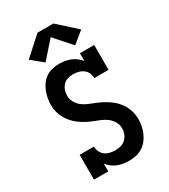

<svg xmlns="http://www.w3.org/2000/svg" viewBox="-234 -1092 1069 1211"><g transform="rotate(-30 300.0 -486.5)"><path d="M339 8Q318 8 297 4.5Q276 1 257 -6.5Q238 -14 221 -27Q204 -40 191 -57V0H87V-181H191Q191 -161 199.5 -143Q208 -125 223.5 -113.5Q239 -102 258.5 -97.5Q278 -93 298 -93Q318 -93 338 -98.5Q358 -104 373 -118.5Q388 -133 395.5 -152.5Q403 -172 403 -192Q403 -218 390 -240.5Q377 -263 357 -278.5Q337 -294 313 -303.5Q289 -313 265.5 -322.5Q242 -332 219.5 -344Q197 -356 177 -371Q157 -386 140 -405.5Q123 -425 111 -447Q99 -469 93 -494Q87 -519 87 -544Q87 -569 92 -593.5Q97 -618 106 -641Q115 -664 130.5 -684.5Q146 -705 166.5 -718.5Q187 -732 212 -737.5Q237 -743 262 -743Q282 -743 303 -739.5Q324 -736 343.5 -728Q363 -720 379.5 -707.5Q396 -695 409 -678V-735H513V-554H409Q409 -574 401 -592Q393 -610 377 -621.5Q361 -633 341.5 -637.5Q322 -642 303 -642Q283 -642 264 -636Q245 -630 231.5 -615.5Q218 -601 211.5 -582Q205 -563 205 -543Q205 -518 217.5 -495Q230 -472 250.5 -456.5Q271 -441 294.5 -431.5Q318 -422 341.5 -412.5Q365 -403 387.5 -391Q410 -379 430.5 -364Q451 -349 468 -330Q485 -311 497 -288.5Q509 -266 515 -241.5Q521 -217 521 -191Q521 -166 516 -141Q511 -116 500.5 -92.5Q490 -69 474 -49Q458 -29 436.5 -16Q415 -3 390 2.5Q365 8 339 8ZM192 -793 109 -861 242 -981H358L491 -861L408 -793L300 -915Z"/></g></svg>

Font: Iosevka Curly Slab Extended
Style: Bold
Weight: 700
Width: 7
Monospace: yes
Designer: Belleve Invis
Foundry: Belleve Invis
Version: Version 11.1.0; ttfautohint (v1.8.3)